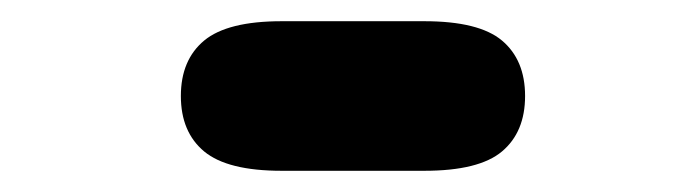

<svg xmlns="http://www.w3.org/2000/svg" viewBox="-20 -380 659 181"><path d="M150.5 -289.5Q150.5 -323.5 172.5 -341.8Q194.5 -360 245.5 -360H380Q431.5 -360 453.2 -341.8Q475 -323.5 475 -289.5Q475 -255.5 453.2 -237.2Q431.5 -219 380 -219H245.5Q194.5 -219 172.5 -237.2Q150.5 -255.5 150.5 -289.5Z"/></svg>

Font: Sono ExtraLight Monospace ExtraBold
Style: Regular
Weight: 800
Version: Version 2.112